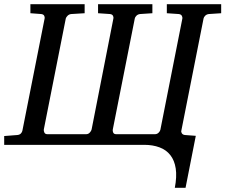

<svg xmlns="http://www.w3.org/2000/svg" viewBox="-41 -691 1075 916"><path d="M955.1 -624Q944.3 -622.6 937.7 -615.7Q931.2 -608.9 930.2 -603L824.2 -67.9Q822.3 -62 826.4 -55.2Q830.6 -48.3 840.8 -46.9L893.1 -43L844.2 205.1H793Q803.2 151.9 797.4 113Q791.5 74.2 771.7 49.1Q752 23.9 720 12Q688 0 647 0H-21V-42L42 -46.9Q52.7 -47.9 58.8 -54.4Q64.9 -61 65.9 -67.9L171.9 -603Q173.3 -608.9 169.9 -615.7Q166.5 -622.6 155.8 -624L104 -627.9V-670.9H362.8V-627.9L298.8 -624Q288.6 -623 281.5 -616Q274.4 -608.9 272.9 -603L168 -73.2Q167 -66.4 170.7 -58.6Q174.3 -50.8 185.1 -50.8H370.1Q380.4 -50.8 387.5 -58.6Q394.5 -66.4 396 -73.2L500 -603Q501.5 -608.9 498 -615.7Q494.6 -622.6 483.9 -624L426.8 -627.9V-670.9H686V-627.9L627 -624Q616.2 -622.6 609.6 -615.7Q603 -608.9 602.1 -603L497.1 -73.2Q495.6 -66.4 499 -58.6Q502.4 -50.8 513.2 -50.8H698.2Q708.5 -50.8 715.6 -57.9Q722.7 -64.9 724.1 -71.8L829.1 -603Q830.1 -608.9 826.4 -615.7Q822.8 -622.6 812 -624L754.9 -627.9V-670.9H1014.2V-627.9Z"/></svg>

Font: Charis SIL CyrE
Style: Italic
Weight: 400
Italic angle: -11°
Foundry: SIL International
Version: Version 5.000